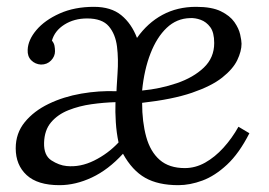

<svg xmlns="http://www.w3.org/2000/svg" viewBox="-20 -531 787 562"><path d="M554 -511Q600 -511 626.5 -498Q653 -485 666 -466.5Q679 -448 683 -430Q687 -412 687 -403Q687 -381 674.5 -355Q662 -329 630.5 -304Q599 -279 542 -259.5Q485 -240 396 -230Q396 -174 408 -130.5Q420 -87 447.5 -63Q475 -39 521 -39Q552 -39 580.5 -55Q609 -71 634 -98.5Q659 -126 678 -160L710 -141Q680 -82 644.5 -49Q609 -16 572.5 -2.5Q536 11 502 11Q443 11 405 -10.5Q367 -32 340 -81Q297 -34 249 -11.5Q201 11 154 11Q90 11 58 -18.5Q26 -48 26 -97Q26 -141 52.5 -173.5Q79 -206 122.5 -227Q166 -248 218 -257Q270 -266 321 -264Q321 -265 321.5 -275.5Q322 -286 324 -316Q327 -358 322.5 -394.5Q318 -431 298.5 -454Q279 -477 235 -477Q197 -477 168.5 -459Q140 -441 132 -412Q138 -405 139.5 -397Q141 -389 141 -381Q141 -366 129.5 -354Q118 -342 100 -342Q83 -343 71.5 -354.5Q60 -366 61 -385Q62 -414 86.5 -443Q111 -472 154.5 -491.5Q198 -511 255 -511Q305 -511 335 -486.5Q365 -462 381 -420Q412 -464 455.5 -487.5Q499 -511 554 -511ZM318 -232Q284 -231 248 -226Q212 -221 180.5 -208.5Q149 -196 129.5 -173Q110 -150 109 -113Q108 -76 130.5 -61.5Q153 -47 175 -45Q215 -41 255.5 -61Q296 -81 327 -114Q321 -142 319 -173Q317 -204 318 -232ZM536 -478Q497 -477 468 -449.5Q439 -422 420.5 -374.5Q402 -327 396 -266Q449 -271 497.5 -287.5Q546 -304 576.5 -333Q607 -362 607 -405Q607 -436 595.5 -451.5Q584 -467 567.5 -473Q551 -479 536 -478Z"/></svg>

Font: Lora
Style: Italic
Weight: 400
Italic angle: -3°
Designer: Olga Karpushina, Alexei Vanyashin (Cyrillic)
Foundry: Cyreal
Version: Version 3.008